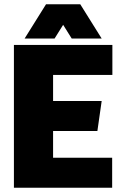

<svg xmlns="http://www.w3.org/2000/svg" viewBox="-20 -877 568 897"><path d="M45 -667H505V-527H228V-405H455L435 -265H228V-140H504V0H45ZM95 -697 195 -857H355L455 -697H315L275 -761L235 -697Z"/></svg>

Font: Epunda Sans Black
Style: Regular
Weight: 900
Designer: Simon Atzbach
Foundry: typofactur
Version: Version 2.204; ttfautohint (v1.8.4.7-5d5b)